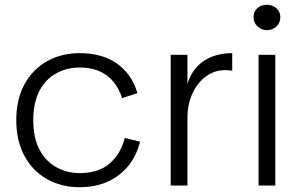

<svg xmlns="http://www.w3.org/2000/svg" viewBox="-20 -775 1254 802"><path d="M313 7Q236 7 176 -27Q116 -61 82 -124Q48 -187 48 -273Q48 -360 82 -422.5Q116 -485 176 -519Q236 -553 313 -553Q357 -553 395.5 -543Q434 -533 465 -512Q496 -491 519 -459.5Q542 -428 554 -386L490 -365Q471 -426 426.5 -459.5Q382 -493 313 -493Q260 -493 215.5 -469Q171 -445 145 -396Q119 -347 119 -273Q119 -199 145 -150Q171 -101 215.5 -76.5Q260 -52 313 -52Q393 -52 439.5 -93.5Q486 -135 501 -199L565 -183Q551 -126 517 -83.5Q483 -41 431.5 -17Q380 7 313 7Z M693 0V-546H763V0ZM731 -283 763 -424Q781 -486 830 -519.5Q879 -553 950 -553V-479Q943 -481 935.5 -481.5Q928 -482 921 -482Q876 -482 840.5 -456Q805 -430 784 -385Q763 -340 763 -283Z M1060 0V-546H1130V0ZM1095 -649Q1073 -649 1056 -664.5Q1039 -680 1039 -703Q1039 -726 1054.5 -740.5Q1070 -755 1095 -755Q1118 -755 1134.5 -740.5Q1151 -726 1151 -703Q1151 -680 1134.5 -664.5Q1118 -649 1095 -649Z"/></svg>

Font: Parkinsans Light Light
Style: Regular
Weight: 300
Version: Version 1.000